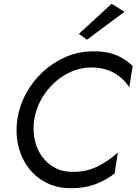

<svg xmlns="http://www.w3.org/2000/svg" viewBox="-20 -980 718 1010"><path d="M160 -350Q152 -297 162 -248Q172 -199 198.5 -160.5Q225 -122 266 -99Q307 -76 361 -76Q434 -75 494 -105Q554 -135 600 -178L583 -67Q534 -30 479 -10Q424 10 353 10Q280 10 222.5 -19.5Q165 -49 128 -99.5Q91 -150 76 -215Q61 -280 71 -350Q82 -424 117.5 -489Q153 -554 207 -603.5Q261 -653 328 -681.5Q395 -710 470 -710Q537 -711 586.5 -692Q636 -673 678 -633L660 -521Q628 -570 578 -597.5Q528 -625 461 -625Q406 -625 356 -603.5Q306 -582 265 -544Q224 -506 196.5 -456.5Q169 -407 160 -350ZM437 -771 395 -802 567 -960 635 -918Z"/></svg>

Font: Jost
Style: Italic
Weight: 400
Italic angle: -5°
Version: Version 3.710